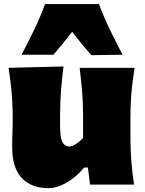

<svg xmlns="http://www.w3.org/2000/svg" viewBox="-20 -927 730 964"><path d="M222.7 17.6Q137.2 17.6 89.1 -33.4Q41 -84.5 41 -189.5Q41 -228 42.5 -257.3Q43.9 -286.6 43.9 -319.8Q43.9 -377.4 41.3 -422.1Q38.6 -466.8 33.9 -506.3Q29.3 -545.9 22.9 -586.4L298.8 -593.3Q291 -532.2 286.4 -472.9Q281.7 -413.6 281.7 -351.1V-293Q281.7 -241.2 292.5 -216.3Q303.2 -191.4 330.1 -191.4Q341.8 -191.4 362.8 -205.1Q383.8 -218.8 397 -234.4V-351.1Q397 -413.6 392.1 -469.5Q387.2 -525.4 379.9 -586.4H655.8Q649.4 -545.9 644.5 -506.3Q639.6 -466.8 637.2 -422.1Q634.8 -377.4 634.8 -319.8V-250.5Q634.8 -177.2 639.2 -119.1Q643.6 -61 653.3 0H432.1L421.4 -85.9H402.3Q365.2 -40 316.4 -11.2Q267.6 17.6 222.7 17.6ZM438.5 -649.9Q413.1 -678.7 389.2 -708Q365.2 -737.3 342.3 -767.1Q319.8 -738.3 296.4 -709.5Q272.9 -680.7 248.5 -652.3H88.4Q121.6 -715.8 152.6 -779.8Q183.6 -843.8 206.1 -906.7H477.1Q500 -843.8 531 -779.8Q562 -715.8 595.2 -652.3Z"/></svg>

Font: Pinar-DS1-FD Black
Style: Regular
Weight: 900
Designer: Amin Abedi
Version: Version 2.000